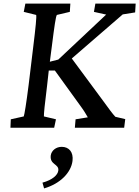

<svg xmlns="http://www.w3.org/2000/svg" viewBox="-20 -710 774 1067"><path d="M396 0H670L676 -48L621 -61C606 -77 586 -104 552 -151L379 -385L662 -630L731 -641L734 -690H510L502 -644L570 -629L304 -379L257 -367L268 -452C282 -563 290 -619 296 -627L368 -644L371 -690H121L112 -644L181 -627C184 -618 178 -557 165 -452L139 -237C126 -134 116 -74 112 -63L40 -47L38 0H281L291 -47L224 -63C223 -74 229 -134 242 -237L251 -318H285L431 -116C448 -93 458 -75 468 -58L400 -47ZM216 305 225 337C315 311 375 249 383 184C389 135 363 106 323 106C292 106 266 126 262 154C256 207 309 200 304 238C301 263 271 290 216 305Z"/></svg>

Font: TPK Tissa Web Medium
Style: Italic
Weight: 500
Italic angle: -7°
Designer: Jacques Le Bailly, Suppakit Chalermlarp | Katatrad Co.,Ltd.
Foundry: Jacques Le Bailly, Cadson Demak Co.,Ltd.
Version: Version 5.000;Glyphs 3.1.2 (3151)